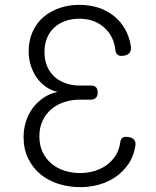

<svg xmlns="http://www.w3.org/2000/svg" viewBox="-20 -760 640 790"><path d="M518 -573Q522 -552 511.5 -541Q501 -530 479 -530Q469 -530 463 -535.5Q457 -541 455 -552Q449 -611 408.5 -647Q368 -683 306 -683Q275 -683 248.5 -673.5Q222 -664 203 -646.5Q184 -629 173.5 -603.5Q163 -578 163 -546Q163 -512 174.5 -486Q186 -460 205.5 -443Q225 -426 251.5 -417Q278 -408 307 -408H353Q368 -408 375 -401Q382 -394 382 -379Q382 -365 374.5 -357.5Q367 -350 353 -350H309Q275 -350 244.5 -340Q214 -330 191.5 -311Q169 -292 155.5 -264Q142 -236 142 -199Q142 -162 155.5 -134Q169 -106 191.5 -87Q214 -68 244.5 -58Q275 -48 309 -48Q341 -48 369 -56.5Q397 -65 419 -81Q441 -97 456 -120.5Q471 -144 475 -176Q477 -187 482.5 -192Q488 -197 498 -197Q521 -197 531 -186Q541 -175 536 -155Q529 -115 508 -84.5Q487 -54 457 -33Q427 -12 389.5 -1Q352 10 310 10Q263 10 220.5 -3.5Q178 -17 146.5 -43Q115 -69 96 -107.5Q77 -146 77 -196Q77 -229 86.5 -259.5Q96 -290 114 -314.5Q132 -339 158 -357Q184 -375 217 -382Q189 -388 166.5 -404.5Q144 -421 129 -443.5Q114 -466 106 -493Q98 -520 98 -548Q98 -593 114 -629Q130 -665 158.5 -689.5Q187 -714 225 -727Q263 -740 306 -740Q390 -740 447 -695.5Q504 -651 518 -573Z"/></svg>

Font: Maple Mono ExtraLight
Style: Regular
Weight: 275
Monospace: yes
Designer: subframe7536
Version: Version 7.000